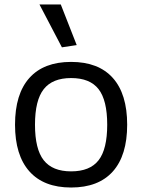

<svg xmlns="http://www.w3.org/2000/svg" viewBox="-20 -826 634 856"><path d="M256 -615 156 -806H251L322 -625ZM297 -62Q381 -62 419.5 -111.5Q458 -161 458 -270Q458 -379 419.5 -428.5Q381 -478 297 -478Q214 -478 175 -428.5Q136 -379 136 -270Q136 -161 175 -111.5Q214 -62 297 -62ZM47 -270Q47 -407 111 -478.5Q175 -550 297 -550Q419 -550 483 -478.5Q547 -407 547 -270Q547 -133 483 -61.5Q419 10 297 10Q175 10 111 -62Q47 -134 47 -270Z"/></svg>

Font: EncodeSans
Style: Regular
Weight: 400
Designer: Pablo Impallari, Andres Torresi
Foundry: Pablo Impallari, Andres Torresi
Version: Version 1.000; ttfautohint (v1.4.1)